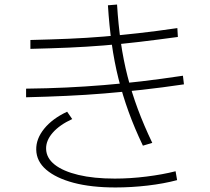

<svg xmlns="http://www.w3.org/2000/svg" viewBox="-20 -831 920 842"><path d="M606.7 -192.2Q570 -268.9 543.9 -341.1Q517.8 -413.3 499.4 -486.7Q481.1 -560 470 -639.4Q458.9 -718.9 453.3 -807.8L493.3 -811.1Q498.9 -722.2 510 -645Q521.1 -567.8 539.4 -496.1Q557.8 -424.4 584.4 -352.8Q611.1 -281.1 647.8 -204.4ZM138.9 -174.4Q137.8 -222.2 173.9 -266.7Q210 -311.1 274.4 -341.1L296.7 -308.9Q241.1 -283.3 211.1 -248.9Q181.1 -214.4 182.2 -177.8Q183.3 -137.8 220 -108.9Q256.7 -80 323.9 -63.9Q391.1 -47.8 483.3 -47.8Q551.1 -47.8 622.2 -56.7Q693.3 -65.6 750 -80L756.7 -41.1Q698.9 -25.6 627.2 -17.2Q555.6 -8.9 486.7 -8.9Q380 -8.9 302.8 -29.4Q225.6 -50 182.8 -86.7Q140 -123.3 138.9 -174.4ZM113.3 -655.6Q203.3 -657.8 281.7 -661.1Q360 -664.4 434.4 -670.6Q508.9 -676.7 587.8 -685.6Q666.7 -694.4 757.8 -707.8L760 -668.9Q670 -656.7 590.6 -647.2Q511.1 -637.8 435.6 -631.7Q360 -625.6 281.7 -622.2Q203.3 -618.9 113.3 -616.7ZM94.4 -442.2Q187.8 -443.3 270.6 -447.2Q353.3 -451.1 434.4 -457.8Q515.6 -464.4 600.6 -474.4Q685.6 -484.4 782.2 -498.9L786.7 -461.1Q688.9 -446.7 603.3 -437.2Q517.8 -427.8 436.7 -421.1Q355.6 -414.4 271.7 -410.6Q187.8 -406.7 94.4 -404.4Z"/></svg>

Font: Paperlogy 2 ExtraLight
Style: Regular
Weight: 250
Designer: redesigned by Lee Juim, glyphs from Gmarket Sans & Montserrat
Foundry: PT&
Version: Version 1.001